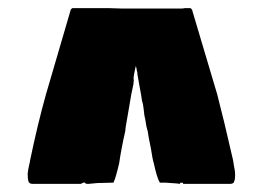

<svg xmlns="http://www.w3.org/2000/svg" viewBox="-20 -620 646 472"><path d="M48 -193Q49 -203 51.5 -213.5Q54 -224 54 -226Q73 -317 93 -388L153 -593Q153 -595 154.5 -597Q156 -599 158 -600H239H248L280 -599H288H425Q431 -599 434 -600H441H448Q450 -599 451.5 -597Q453 -595 453 -593L514 -388Q530 -327 553 -226L555 -213Q558 -201 558 -189Q558 -179 556 -175Q555 -168 546 -168H531H506H483H473H430V-170Q429 -171 424 -171L423 -170Q423 -168 421 -168L415 -169L386 -171H373Q366 -182 358 -219Q355 -228 351 -255Q345 -283 343 -298Q343 -299 342 -301.5Q341 -304 340 -309Q339 -314 338 -321Q337 -328 335 -336Q334 -342 333 -353Q332 -364 329 -373Q328 -382 323 -408Q318 -437 318 -436Q318 -441 317 -444Q316 -447 316 -448V-450Q316 -450 314 -458Q312 -451 309 -434Q309 -432 308.5 -429Q308 -426 309 -423Q309 -422 308.5 -419.5Q308 -417 308 -413Q302 -387 298 -360L289 -308L288 -298Q278 -254 273 -219Q265 -184 259 -171L219 -170L198 -168H195Q191 -168 189 -170Q188 -173 183 -170Q180 -170 180 -168H134H123H100H75H60Q52 -168 50 -174Q48 -180 48 -193Z"/></svg>

Font: Sigmar One
Style: Regular
Weight: 400
Designer: Vernon Adams
Foundry: Vernon Adams
Version: Version 2.000